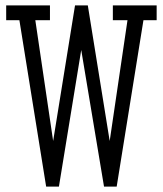

<svg xmlns="http://www.w3.org/2000/svg" viewBox="-20 -691 603 711"><path d="M2.9 -670.9H165V-616.2H110.8L176.8 -168.9L257.8 -670.9H305.2L386.2 -168.9L452.1 -616.2H397.9V-670.9H560.1V-616.2H511.2L412.1 0H365.2L280.8 -505.9L198.2 0H150.9L51.8 -616.2H2.9Z"/></svg>

Font: Stint Ultra Condensed
Style: Regular
Weight: 400
Width: 1
Designer: Astigmatic (AOETI)
Foundry: Astigmatic (AOETI)
Version: Version 1.000